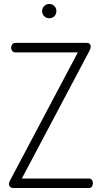

<svg xmlns="http://www.w3.org/2000/svg" viewBox="-20 -947 512 967"><path d="M46 0Q37 0 31 -6Q25 -12 25 -20Q25 -28 30 -37L372 -683H57Q47 -683 41.5 -690.5Q36 -698 36 -707Q36 -716 41.5 -723.5Q47 -731 57 -731H416Q427 -731 432 -726Q437 -721 437 -713Q437 -703 431 -692L90 -48H427Q438 -48 443 -40.5Q448 -33 448 -24Q448 -15 443 -7.5Q438 0 427 0ZM228 -855Q213 -855 202.5 -865.5Q192 -876 192 -891Q192 -906 202.5 -916.5Q213 -927 228 -927Q244 -927 254 -916.5Q264 -906 264 -891Q264 -876 254 -865.5Q244 -855 228 -855Z"/></svg>

Font: Dosis Light
Style: Regular
Weight: 300
Designer: EdgarTolentino, PabloImpallari, IginoMarini
Foundry: EdgarTolentino, PabloImpallari, IginoMarini
Version: Version 3.001; ttfautohint (v1.8.2)